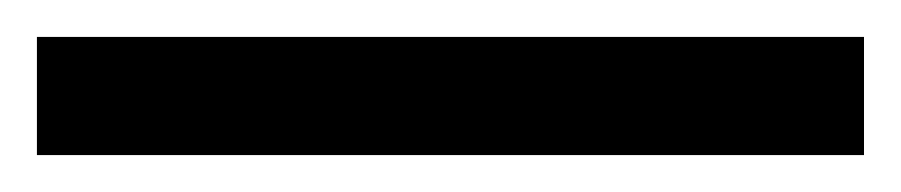

<svg xmlns="http://www.w3.org/2000/svg" viewBox="-22 70 488 104"><path d="M446 154H-2V90H446Z"/></svg>

Font: Noto Sans Vithkuqi
Style: Regular
Weight: 400
Version: Version 1.001